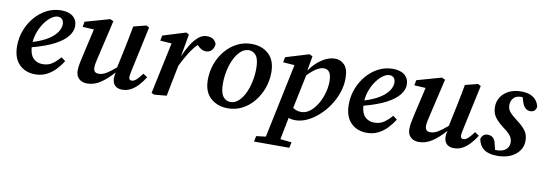

<svg xmlns="http://www.w3.org/2000/svg" viewBox="-56 -873 4161 1472"><g transform="rotate(10 2024.5 -137.0)"><path d="M308 -452Q285 -452 259 -434Q233 -416 209.5 -384.5Q186 -353 170 -312.5Q154 -272 150 -227Q226 -251 270.5 -280.5Q315 -310 334.5 -341Q354 -372 354 -400Q354 -425 341.5 -438.5Q329 -452 308 -452ZM211 14Q134 14 86 -35Q38 -84 38 -177Q38 -242 60.5 -300.5Q83 -359 122.5 -405Q162 -451 214 -477.5Q266 -504 325 -504Q385 -504 417.5 -476.5Q450 -449 450 -402Q450 -363 420 -324Q390 -285 324.5 -250Q259 -215 150 -186Q154 -128 182 -100.5Q210 -73 254 -73Q300 -73 332 -96.5Q364 -120 389 -150L421 -126Q400 -91 369.5 -58.5Q339 -26 299.5 -6Q260 14 211 14Z M888 14Q853 14 832.5 -5.5Q812 -25 812 -64Q812 -80 818 -108Q767 -50 718 -18Q669 14 616 14Q576 14 552 -8.5Q528 -31 528 -71Q528 -96 533.5 -125Q539 -154 545 -180L596 -403L508 -408L515 -449L706 -503L732 -491L664 -199Q658 -174 654 -154Q650 -134 650 -117Q650 -75 690 -75Q719 -75 748.5 -92.5Q778 -110 822 -148L855 -304Q864 -348 872.5 -391Q881 -434 889 -478L987 -503L1010 -491L937 -152Q933 -133 930 -117Q927 -101 927 -91Q927 -67 949 -67Q966 -67 984 -83Q1002 -99 1029 -135L1062 -113Q1041 -80 1015.5 -51Q990 -22 958.5 -4Q927 14 888 14Z M1116 -1 1201 -401 1112 -407 1120 -448 1298 -503 1320 -491 1290 -322 1291 -320Q1313 -372 1339 -413Q1365 -454 1395 -478.5Q1425 -503 1458 -503Q1517 -503 1534 -456Q1533 -427 1516.5 -407Q1500 -387 1471 -387Q1450 -387 1433.5 -397Q1417 -407 1400 -424Q1368 -391 1340 -347Q1312 -303 1282 -242L1278 -223Q1266 -166 1255.5 -111Q1245 -56 1234 0L1137 9Z M1711 14Q1630 14 1576.5 -34Q1523 -82 1523 -175Q1523 -241 1544.5 -300Q1566 -359 1604.5 -405Q1643 -451 1695 -477.5Q1747 -504 1807 -504Q1889 -504 1941 -456Q1993 -408 1993 -315Q1993 -250 1971.5 -191Q1950 -132 1912 -85.5Q1874 -39 1822.5 -12.5Q1771 14 1711 14ZM1723 -37Q1756 -37 1784 -62Q1812 -87 1832 -128Q1852 -169 1863 -220.5Q1874 -272 1874 -324Q1874 -394 1852 -423.5Q1830 -453 1795 -453Q1762 -453 1734 -429Q1706 -405 1685.5 -364Q1665 -323 1653.5 -272Q1642 -221 1642 -167Q1642 -97 1664.5 -67Q1687 -37 1723 -37Z M2385 -416Q2360 -416 2329 -397.5Q2298 -379 2260 -339L2205 -76Q2236 -56 2269 -56Q2302 -56 2330 -75Q2358 -94 2382 -128Q2409 -165 2426.5 -218.5Q2444 -272 2444 -324Q2444 -372 2429 -394Q2414 -416 2385 -416ZM2237 14Q2207 14 2184 5Q2174 54 2166 96.5Q2158 139 2150 177L2238 186L2229 230H1954L1963 186L2037 177L2158 -401L2069 -407L2076 -448L2257 -503L2282 -491L2262 -376Q2302 -435 2354.5 -469.5Q2407 -504 2456 -504Q2500 -504 2530.5 -472.5Q2561 -441 2561 -367Q2561 -311 2542 -256Q2523 -201 2490.5 -152.5Q2458 -104 2416 -66.5Q2374 -29 2328 -7.5Q2282 14 2237 14Z M2890 -452Q2867 -452 2841 -434Q2815 -416 2791.5 -384.5Q2768 -353 2752 -312.5Q2736 -272 2732 -227Q2808 -251 2852.5 -280.5Q2897 -310 2916.5 -341Q2936 -372 2936 -400Q2936 -425 2923.5 -438.5Q2911 -452 2890 -452ZM2793 14Q2716 14 2668 -35Q2620 -84 2620 -177Q2620 -242 2642.5 -300.5Q2665 -359 2704.5 -405Q2744 -451 2796 -477.5Q2848 -504 2907 -504Q2967 -504 2999.5 -476.5Q3032 -449 3032 -402Q3032 -363 3002 -324Q2972 -285 2906.5 -250Q2841 -215 2732 -186Q2736 -128 2764 -100.5Q2792 -73 2836 -73Q2882 -73 2914 -96.5Q2946 -120 2971 -150L3003 -126Q2982 -91 2951.5 -58.5Q2921 -26 2881.5 -6Q2842 14 2793 14Z M3470 14Q3435 14 3414.5 -5.5Q3394 -25 3394 -64Q3394 -80 3400 -108Q3349 -50 3300 -18Q3251 14 3198 14Q3158 14 3134 -8.5Q3110 -31 3110 -71Q3110 -96 3115.5 -125Q3121 -154 3127 -180L3178 -403L3090 -408L3097 -449L3288 -503L3314 -491L3246 -199Q3240 -174 3236 -154Q3232 -134 3232 -117Q3232 -75 3272 -75Q3301 -75 3330.5 -92.5Q3360 -110 3404 -148L3437 -304Q3446 -348 3454.5 -391Q3463 -434 3471 -478L3569 -503L3592 -491L3519 -152Q3515 -133 3512 -117Q3509 -101 3509 -91Q3509 -67 3531 -67Q3548 -67 3566 -83Q3584 -99 3611 -135L3644 -113Q3623 -80 3597.5 -51Q3572 -22 3540.5 -4Q3509 14 3470 14Z M3807 14Q3740 14 3704 -13Q3668 -40 3659 -91Q3670 -133 3710 -133Q3762 -133 3774 -74L3785 -28Q3790 -28 3795.5 -28Q3801 -28 3807 -28Q3848 -30 3870.5 -50.5Q3893 -71 3893 -104Q3893 -131 3878 -153Q3863 -175 3822 -205Q3779 -237 3753 -270Q3727 -303 3727 -354Q3727 -396 3749 -430Q3771 -464 3811 -484Q3851 -504 3906 -504Q3967 -504 4001.5 -479Q4036 -454 4046 -410Q4040 -367 3998 -367Q3978 -367 3961.5 -381Q3945 -395 3935 -425L3923 -463Q3920 -463 3917 -463Q3914 -463 3911 -463Q3871 -462 3852 -439.5Q3833 -417 3833 -387Q3833 -355 3851.5 -333Q3870 -311 3912 -279Q3958 -245 3980.5 -214Q4003 -183 4003 -136Q4003 -72 3950 -29Q3897 14 3807 14Z"/></g></svg>

Font: Source Serif 4 SmText Semibold
Style: Italic
Weight: 600
Italic angle: -12°
Designer: Frank Grießhammer
Foundry: Adobe
Version: Version 4.005;hotconv 1.1.0;makeotfexe 2.6.0